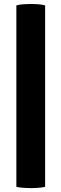

<svg xmlns="http://www.w3.org/2000/svg" viewBox="-20 -800 310 968"><path d="M62.5 -773Q79.5 -777.5 101.8 -778.8Q124 -780 136.5 -780Q150.5 -780 170 -778.8Q189.5 -777.5 207.5 -773V142Q189.5 146 170 147.2Q150.5 148.5 136.5 148.5Q124 148.5 101.8 147.2Q79.5 146 62.5 142Z"/></svg>

Font: Signika
Style: Bold
Weight: 700
Designer: Anna Giedry
Foundry: Anna Giedry
Version: Version 2.001